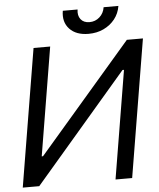

<svg xmlns="http://www.w3.org/2000/svg" viewBox="-60 -960 838 1011"><g transform="rotate(-5 359.0 -454.5)"><path d="M139.6 -727.5H227.5L132.8 -155.3H139.6L632.8 -727.5H717.8L597.2 0H509.3L604 -571.3H596.2L106 0H19ZM435.1 -776.4Q369.6 -776.4 335 -813.2Q300.3 -850.1 310.1 -909.2H388.2Q383.3 -877.4 398.9 -857.4Q414.6 -837.4 445.3 -837.4Q476.1 -837.4 498.5 -857.4Q521 -877.4 525.9 -909.2H604Q597.7 -869.6 574 -839.8Q550.3 -810.1 514.6 -793.2Q479 -776.4 435.1 -776.4Z"/></g></svg>

Font: Inter Tight
Style: Italic
Weight: 400
Italic angle: -9.39999°
Designer: Rasmus Andersson
Foundry: rsms
Version: Version 3.002